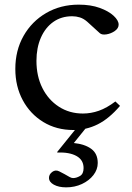

<svg xmlns="http://www.w3.org/2000/svg" viewBox="-20 -550 570 827"><path d="M296 10Q223 10 166.5 -24.5Q110 -59 78 -118.5Q46 -178 46 -253Q46 -333 81.5 -395.5Q117 -458 179 -494Q241 -530 319 -530Q371 -530 409.5 -516Q448 -502 469.5 -482Q491 -462 491 -444Q491 -428 474.5 -416.5Q458 -405 438.5 -402Q419 -399 410 -407L355 -457Q340 -470 324 -475Q308 -480 291 -480Q244 -480 209.5 -455.5Q175 -431 156 -387.5Q137 -344 137 -288Q137 -222 162.5 -171Q188 -120 233.5 -90.5Q279 -61 337 -61Q372 -61 406 -73Q440 -85 477 -113L497 -94Q450 -39 401 -14.5Q352 10 296 10ZM265 257Q233 257 212 245.5Q191 234 191 216Q191 201 205 190.5Q219 180 235 188L258 200Q272 208 280 212.5Q288 217 295 217Q309 217 324.5 208Q340 199 340 174Q340 139 309.5 122Q279 105 227 107L226 105L318 -9L352 -1L298 66Q346 71 373.5 91.5Q401 112 401 152Q401 180 382.5 204Q364 228 333 242.5Q302 257 265 257Z"/></svg>

Font: Hedvig Letters Serif 14pt
Style: Regular
Weight: 400
Designer: Alexander Örn & Tor Weibull
Foundry: Kanon Foundry
Version: Version 1.000; ttfautohint (v1.8.4.7-5d5b)